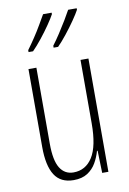

<svg xmlns="http://www.w3.org/2000/svg" viewBox="-87 -871 593 883"><g transform="rotate(-10 209.0 -429.0)"><path d="M348 -580V-51H319L316 -155H313Q305 -126 290 -100Q275 -74 249.5 -57.5Q224 -41 185 -41Q124 -41 96 -85Q68 -129 68 -216V-580H105V-225Q105 -147 127 -111.5Q149 -76 190 -76Q247 -76 279 -126.5Q311 -177 311 -284V-580ZM335 -810Q326 -793 306 -764Q286 -735 262.5 -705.5Q239 -676 220 -657H199V-666Q215 -687 234 -716Q253 -745 269.5 -772.5Q286 -800 295 -817H335ZM218 -810Q209 -793 189.5 -764.5Q170 -736 146.5 -706.5Q123 -677 103 -657H82V-666Q99 -689 118 -717.5Q137 -746 152.5 -773Q168 -800 178 -817H218Z"/></g></svg>

Font: Noto Sans Tamil UI ExtraCondensed ExtraLight
Style: Regular
Weight: 200
Width: 2
Designer: Jelle Bosma - Monotype Design Team
Foundry: Monotype Imaging Inc.
Version: Version 2.004; ttfautohint (v1.8.4.7-5d5b)